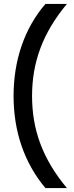

<svg xmlns="http://www.w3.org/2000/svg" viewBox="-20 -762 375 976"><path d="M211 194H320C196 45 143 -103 143 -274C143 -444 196 -593 320 -742H211C103 -617 49 -453 49 -274C49 -95 103 66 211 194Z"/></svg>

Font: Chess Sans Medium
Style: Regular
Weight: 500
Designer: Wolf Bōese
Foundry: Wolf Bōese
Version: Version 7.223;Glyphs 3.3 (3306)